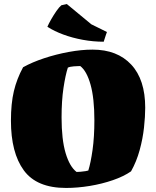

<svg xmlns="http://www.w3.org/2000/svg" viewBox="-20 -916 771 948"><path d="M306 12Q161 12 97.5 -75Q34 -162 34 -320Q34 -405 48.5 -466Q63 -527 94 -584Q139 -609 198 -628.5Q257 -648 319.5 -659.5Q382 -671 437 -671Q559 -671 628 -597Q697 -523 697 -384Q697 -341 691 -286Q685 -231 669.5 -174.5Q654 -118 627 -70Q591 -45 537.5 -26.5Q484 -8 423.5 2Q363 12 306 12ZM358 -67Q365 -67 378 -68Q391 -69 402.5 -71Q414 -73 416 -74Q428 -112 437 -176Q446 -240 446 -322Q446 -431 427 -498.5Q408 -566 376 -590Q365 -590 345 -588.5Q325 -587 315 -582Q303 -545 293.5 -482Q284 -419 284 -336Q284 -227 304 -160Q324 -93 358 -67ZM492 -710Q440 -710 388.5 -719.5Q337 -729 292.5 -745.5Q248 -762 217 -782L214 -784Q221 -800 233 -821Q245 -842 258.5 -861.5Q272 -881 283 -890L310 -896L431 -796L508 -758L503 -744Q500 -736 497.5 -727Q495 -718 492 -710Z"/></svg>

Font: Labrada Black
Style: Regular
Weight: 900
Designer: Mercedes Jáuregui
Foundry: Omnibus-Type Team
Version: Version 1.000; ttfautohint (v1.8.4.7-5d5b)